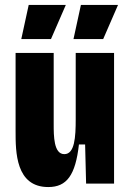

<svg xmlns="http://www.w3.org/2000/svg" viewBox="-20 -742 529 776"><path d="M186 -584 246 -722H96L66 -584ZM397 -584 457 -722H307L277 -584ZM175 14C250 14 285 -34 299 -158H324L328 0H441V-528H286V-260C286 -188 282 -119 240 -119C197 -119 197 -193 197 -240V-528H43V-211C43 -129 43 14 175 14Z"/></svg>

Font: Bricolage Grotesque 10pt Condensed ExtraBold
Style: Regular
Weight: 800
Width: 3
Designer: Mathieu Triay
Foundry: Atelier Triay
Version: Version 1.000;gftools[0.9.29]